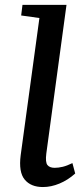

<svg xmlns="http://www.w3.org/2000/svg" viewBox="-20 -763 344 794"><path d="M157.5 10.5Q107.5 10.5 82 -20.5Q56.5 -51.5 65.5 -121L143 -688.5L67.5 -699L73 -743H255L171.5 -128Q167 -92 176.2 -80.5Q185.5 -69 206 -69Q221.5 -69 239.2 -73.2Q257 -77.5 279.5 -88.5L291 -45.5Q261 -18.5 226.2 -4Q191.5 10.5 157.5 10.5Z"/></svg>

Font: Merriweather Light 18pt
Style: Italic
Weight: 400
Italic angle: -7.8°
Version: Version 2.101